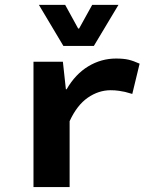

<svg xmlns="http://www.w3.org/2000/svg" viewBox="-20 -761 640 781"><path d="M237.8 -574.2 138.2 -741.2H245.1L297.9 -645H301.8L355 -741.2H461.9L361.8 -574.2ZM116.2 0V-509.8H235.8L248 -397.9H251Q286.6 -459.5 339.1 -491.2Q391.6 -522.9 452.1 -522.9Q482.9 -522.9 503.2 -518.1Q523.4 -513.2 547.9 -502L518.1 -378.9Q496.6 -385.3 488.5 -387.2Q480.5 -389.2 464.1 -391.6Q447.8 -394 430.2 -394Q380.9 -394 336.9 -363.5Q293 -333 263.2 -268.1V0Z"/></svg>

Font: Office Code Pro D Bold
Style: Regular
Weight: 700
Designer: Nathan Rutzky & Paul D. Hunt
Foundry: Adobe Systems Incorporated
Version: Version 1.004;PS 001.004;hotconv 1.0.70;makeotf.lib2.5.58329